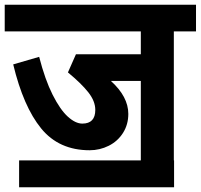

<svg xmlns="http://www.w3.org/2000/svg" viewBox="-40 -689 851 814"><path d="M697 -556V-9H698V105H41V-9H557V-346H430Q504 -279 504 -206Q504 -161 481.5 -125.5Q459 -90 421 -71Q383 -52 340 -52Q210 -52 134.5 -144.5Q59 -237 16 -416L126 -448Q151 -351 183 -287.5Q215 -224 247.5 -194.5Q280 -165 309 -165Q364 -165 364 -223Q364 -260 334.5 -297.5Q305 -335 248 -382L282 -459H557V-556H-20V-669H791V-556Z"/></svg>

Font: Martel Sans ExtraBold
Style: Regular
Weight: 800
Designer: Dan Reynolds and Mathieu Réguer
Foundry: Dan Reynolds and Mathieu Réguer
Version: Version 1.002; ttfautohint (v1.1) -l 5 -r 5 -G 72 -x 0 -D la